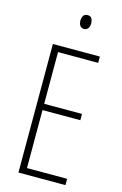

<svg xmlns="http://www.w3.org/2000/svg" viewBox="-136 -971 657 1030"><g transform="rotate(15 192.5 -456.0)"><path d="M338 0H77V-714H338V-679H115V-392H325V-357H115V-35H338ZM217 -912Q234 -912 240.5 -900.5Q247 -889 247 -874Q247 -856 239 -845.5Q231 -835 217 -835Q202 -835 194.5 -846Q187 -857 187 -873Q187 -889 194 -900.5Q201 -912 217 -912Z"/></g></svg>

Font: Noto Sans Tamil ExtraCondensed ExtraLight
Style: Regular
Weight: 200
Width: 2
Designer: Jelle Bosma - Monotype Design Team
Foundry: Monotype Imaging Inc.
Version: Version 2.004; ttfautohint (v1.8.4.7-5d5b)